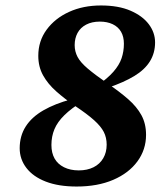

<svg xmlns="http://www.w3.org/2000/svg" viewBox="-20 -667 615 702"><path d="M260 15Q194 15 147.5 -3Q101 -21 76.5 -53Q52 -85 52 -125Q52 -170 74 -204.5Q96 -239 138.5 -263.5Q181 -288 241 -304L254 -324L283 -297Q241 -271 215.5 -246Q190 -221 179 -194.5Q168 -168 168 -137Q168 -108 179.5 -87.5Q191 -67 214 -55.5Q237 -44 268 -44Q299 -44 322 -55.5Q345 -67 357.5 -88.5Q370 -110 370 -138Q370 -164 359.5 -184.5Q349 -205 324 -227.5Q299 -250 254 -280Q216 -306 185.5 -333Q155 -360 137.5 -391.5Q120 -423 120 -463Q120 -517 150.5 -558.5Q181 -600 232.5 -623.5Q284 -647 349 -647Q413 -647 457 -628Q501 -609 524 -578.5Q547 -548 547 -512Q547 -473 528 -442.5Q509 -412 471 -389Q433 -366 377 -347L363 -327L333 -352Q373 -380 394.5 -404.5Q416 -429 424.5 -454Q433 -479 433 -507Q433 -533 422.5 -551Q412 -569 392 -578.5Q372 -588 345 -588Q316 -588 295 -577Q274 -566 263.5 -546.5Q253 -527 253 -502Q253 -479 263.5 -459Q274 -439 300.5 -416.5Q327 -394 373 -362Q417 -332 448.5 -304.5Q480 -277 497 -246Q514 -215 514 -174Q514 -120 482.5 -77Q451 -34 394 -9.5Q337 15 260 15Z"/></svg>

Font: Source Serif 4
Style: Bold Italic
Weight: 700
Italic angle: -12°
Designer: Frank Grießhammer
Foundry: Adobe Systems Incorporated
Version: Version 4.004;hotconv 1.0.116;makeotfexe 2.5.65601